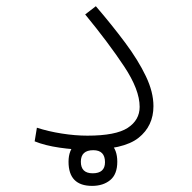

<svg xmlns="http://www.w3.org/2000/svg" viewBox="-20 -486 626 625"><path d="M262.2 1.5Q220.7 1.5 173.6 -5.4Q126.5 -12.2 92.8 -25.9L100.1 -70.3Q137.7 -58.1 181.2 -51.3Q224.6 -44.4 264.6 -44.4Q356.9 -44.4 395.8 -69.8Q434.6 -95.2 434.6 -138.2Q434.6 -193.8 384 -270Q333.5 -346.2 257.3 -439L292 -465.8Q345.2 -403.8 387.7 -346.7Q430.2 -289.6 454.8 -238Q479.5 -186.5 479.5 -140.6Q479.5 -75.7 430.7 -37.1Q381.8 1.5 262.2 1.5ZM279.8 119.1Q203.1 119.1 203.1 40.5Q203.1 2.4 225.8 -17.8Q248.5 -38.1 283.7 -38.1Q318.8 -38.1 340.3 -18.3Q361.8 1.5 361.8 40.5Q361.8 81.1 338.9 100.1Q315.9 119.1 279.8 119.1ZM281.7 78.1Q321.8 78.1 321.8 42Q321.8 2.9 283.7 2.9Q243.2 2.9 243.2 40.5Q243.2 78.1 281.7 78.1Z"/></svg>

Font: Cascadia Mono NF ExtraLight
Style: Regular
Weight: 200
Monospace: yes
Designer: Aaron Bell
Foundry: Saja Typeworks
Version: Version 2404.023; ttfautohint (v1.8.4)